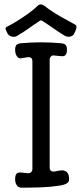

<svg xmlns="http://www.w3.org/2000/svg" viewBox="-20 -867 390 889"><path d="M79 2Q65 2 57.5 -9.5Q50 -21 50 -37Q50 -55 56.5 -62.5Q63 -70 78 -68Q86 -67 93.5 -66.5Q101 -66 109 -65Q117 -64 123.5 -69.5Q130 -75 130 -84V-583Q130 -605 107 -602Q100 -601 93 -599.5Q86 -598 78 -597Q69 -596 63 -601Q57 -606 53.5 -615.5Q50 -625 50 -636Q50 -653 57 -659.5Q64 -666 80 -667Q170 -675 260 -667Q277 -666 283.5 -659.5Q290 -653 290 -636Q290 -620 283.5 -612.5Q277 -605 262 -607Q255 -608 247 -608.5Q239 -609 231 -610Q223 -612 216.5 -606Q210 -600 210 -591V-92Q210 -70 233 -73Q241 -75 248 -76Q255 -77 262 -78Q278 -80 289 -70.5Q300 -61 300 -37Q300 -24 288.5 -17.5Q277 -11 259 -8Q214 -1 169.5 0.5Q125 2 79 2ZM328 -753Q337 -749 333 -734.5Q329 -720 322 -709V-708Q318 -702 310 -699Q302 -696 293.5 -697Q285 -698 279 -702Q251 -719 227 -736Q203 -753 175 -771Q170 -774 165 -771Q137 -753 113.5 -736Q90 -719 61 -702Q52 -695 38 -697Q24 -699 17 -709L16 -710Q10 -721 6.5 -730Q3 -739 12 -743Q34 -754 60.5 -770.5Q87 -787 112 -805Q137 -823 153 -839Q161 -847 169.5 -846.5Q178 -846 187 -839Q219 -814 257.5 -792Q296 -770 328 -753Z"/></svg>

Font: Winky Sans Light
Style: Regular
Weight: 300
Designer: Simon Atzbach
Foundry: typofactur
Version: Version 1.205